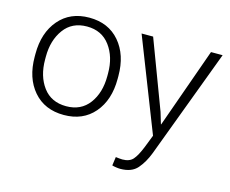

<svg xmlns="http://www.w3.org/2000/svg" viewBox="-104 -685 1254 1045"><g transform="rotate(15 523.0 -162.5)"><path d="M44.4 -272Q44.4 -391.1 107.4 -464.6Q170.4 -538.1 277.8 -538.1Q385.7 -538.1 448.7 -464.6Q511.7 -391.1 511.7 -272V-255.9Q511.7 -136.2 449 -63.2Q386.2 9.8 278.8 9.8Q170.4 9.8 107.4 -63.2Q44.4 -136.2 44.4 -255.9ZM103 -255.9Q103 -162.1 148.7 -100.8Q194.3 -39.6 278.8 -39.6Q362.3 -39.6 408 -100.8Q453.6 -162.1 453.6 -255.9V-272Q453.6 -363.8 407.5 -426Q361.3 -488.3 277.8 -488.3Q193.8 -488.3 148.4 -426Q103 -363.8 103 -272ZM783.7 -143.1 803.2 -78.1H804.7L964.8 -528.3H1030.3L800.8 84.5Q779.8 139.6 747.8 176.5Q715.8 213.4 651.9 213.4Q641.6 213.4 627.2 211.2Q612.8 209 605.5 206.5L612.3 157.7Q618.2 158.7 631.1 159.9Q644 161.1 649.9 161.1Q689.5 161.1 709.2 138.9Q729 116.7 750 64.5L777.8 -6.8L573.7 -528.3H638.7Z"/></g></svg>

Font: Roboto Web
Style: Light
Weight: 300
Designer: Google
Version: Version 1.200310; 2013